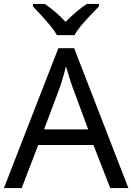

<svg xmlns="http://www.w3.org/2000/svg" viewBox="-20 -964 679 984"><path d="M545 0 459 -221H176L91 0H0L279 -717H360L638 0ZM352 -517Q349 -525 342 -546Q335 -567 328.5 -589.5Q322 -612 318 -624Q313 -604 307.5 -583.5Q302 -563 296.5 -546Q291 -529 287 -517L206 -301H432ZM272 -784Q259 -807 237 -833.5Q215 -860 191 -886Q167 -912 149 -931V-944H209Q235 -927 263 -903Q291 -879 316 -852Q343 -879 371 -903Q399 -927 425 -944H487V-931Q468 -912 443.5 -886Q419 -860 396.5 -833.5Q374 -807 362 -784Z"/></svg>

Font: Noto Sans Sora Sompeng
Style: Regular
Weight: 400
Designer: Monotype Design Team. David Williams.
Foundry: Monotype Imaging Inc.
Version: Version 2.101